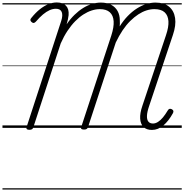

<svg xmlns="http://www.w3.org/2000/svg" viewBox="-20 -1036 1493 1556"><path d="M1211 17Q1168 17 1143.5 -6.5Q1119 -30 1116 -74Q1113 -118 1134 -179L1325 -750Q1348 -817 1345 -864Q1342 -911 1314 -936.5Q1286 -962 1231 -962Q1200 -962 1167 -951.5Q1134 -941 1101 -919.5Q1068 -898 1035.5 -866Q1003 -834 973.5 -790Q944 -746 918 -691L693 -5Q689 5 682 9.5Q675 14 661 14Q647 14 640.5 9.5Q634 5 638 -6L882 -748Q904 -816 901 -863.5Q898 -911 870 -936.5Q842 -962 789 -962Q757 -962 723 -951Q689 -940 655.5 -918.5Q622 -897 589.5 -864Q557 -831 527 -786Q497 -741 472 -684L250 -4Q247 6 240 11Q233 16 218 16Q204 16 198 11Q192 6 195 -5L476 -866Q491 -913 480 -939Q469 -965 433 -965Q408 -965 382 -953.5Q356 -942 328.5 -919Q301 -896 271 -861Q262 -851 253.5 -850Q245 -849 235 -858Q226 -867 226 -874.5Q226 -882 235 -892Q269 -934 303 -961Q337 -988 371.5 -1002Q406 -1016 440 -1016Q490 -1016 515 -989.5Q540 -963 536 -913Q534 -896 530 -877.5Q526 -859 520 -839Q550 -883 584 -916Q618 -949 653.5 -971Q689 -993 725.5 -1004Q762 -1015 797 -1015Q847 -1015 881 -997Q915 -979 933 -946.5Q951 -914 951 -870Q952 -858 951.5 -846Q951 -834 950 -822Q980 -870 1015 -906Q1050 -942 1088 -966.5Q1126 -991 1164.5 -1003Q1203 -1015 1240 -1015Q1310 -1015 1350 -982Q1390 -949 1399 -890Q1408 -831 1381 -752L1188 -175Q1172 -128 1171 -97Q1170 -66 1182.5 -50.5Q1195 -35 1220 -35Q1240 -35 1260.5 -48Q1281 -61 1300.5 -84.5Q1320 -108 1339 -140Q1345 -151 1353 -153.5Q1361 -156 1372 -151Q1383 -145 1385 -137Q1387 -129 1381 -118Q1364 -87 1344.5 -62Q1325 -37 1303.5 -19Q1282 -1 1259 8Q1236 17 1211 17ZM0 490H1453V500H0ZM0 -20H1453V0H0ZM0 -505H1453V-500H0ZM0 -1010H1453V-1000H0Z"/></svg>

Font: Playwrite MX Guides
Style: Regular
Weight: 400
Designer: Veronika Burian, José Scaglione
Foundry: TypeTogether
Version: Version 1.003